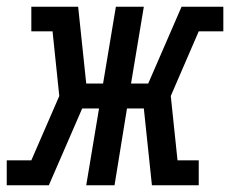

<svg xmlns="http://www.w3.org/2000/svg" viewBox="-54 -550 683 570"><path d="M-34 0V-74H39L122 -265L102 -457H39V-530H178L202 -302H252L290 -530H373L335 -302H386L485 -530H609V-457H536L453 -265L473 -74H536V0H397L373 -228H323L286 0H202L240 -228H190L91 0Z"/></svg>

Font: Iosevka Curly Slab ExObl
Style: Regular
Weight: 400
Width: 7
Italic angle: -9°
Monospace: yes
Designer: Belleve Invis
Foundry: Belleve Invis
Version: Version 11.1.0; ttfautohint (v1.8.3)